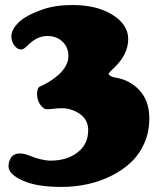

<svg xmlns="http://www.w3.org/2000/svg" viewBox="-20 -635 627 759"><path d="M63 -439.5Q48.3 -439.5 36.6 -455.6Q24.9 -471.7 24.9 -491.2Q24.9 -517.1 52.5 -545.2Q80.1 -573.2 146 -596.7Q196.8 -615.2 267.1 -615.2Q362.8 -615.2 424.8 -576.4Q486.8 -537.6 486.8 -480.5Q486.8 -419.4 430.2 -366.2Q409.2 -346.7 409.2 -343.3Q409.2 -339.4 417 -334.7Q424.8 -330.1 432.1 -329.1Q492.2 -320.3 531.2 -278.3Q570.3 -236.3 570.3 -166.5Q570.3 -113.3 550.3 -68.4Q530.3 -23.4 496.6 7.8Q462.9 39.1 418.2 61Q373.5 83 324 93.5Q274.4 104 223.1 104Q124.5 104 69.1 78.6Q13.7 53.2 13.7 22.9Q13.7 1.5 24.7 -13.4Q35.6 -28.3 57.1 -28.3Q72.8 -28.3 87.9 -22.9Q144 0 179.7 0Q245.1 0 286.9 -32.7Q328.6 -65.4 328.6 -120.1Q328.6 -158.7 300.5 -180.9Q272.5 -203.1 233.9 -207Q218.3 -208 194.3 -205.3Q170.4 -202.6 165 -203.1Q152.3 -203.1 139.4 -220.9Q126.5 -238.8 126.5 -262.7Q126.5 -288.6 138.7 -293.5Q155.8 -300.3 173.8 -311.5Q191.9 -322.8 209.7 -337.9Q227.5 -353 239 -373Q250.5 -393.1 250.5 -413.1Q250.5 -447.8 227.1 -470.2Q203.6 -492.7 167.5 -492.7Q125.5 -492.7 88.4 -454.6Q86.9 -453.1 83.7 -450.2Q80.6 -447.3 78.9 -446Q77.1 -444.8 74.5 -442.9Q71.8 -440.9 69.1 -440.2Q66.4 -439.5 63 -439.5Z"/></svg>

Font: Cooper* ExtraBold
Style: Regular
Weight: 800
Designer: Owen Earl
Foundry: indestructible type*
Version: Version 0.001